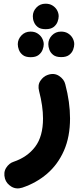

<svg xmlns="http://www.w3.org/2000/svg" viewBox="-20 -715 428 1048"><path d="M239.3 -305.7Q274.9 -318.8 302.5 -300.5Q330.1 -282.2 336.4 -254.9Q362.3 -157.2 362.3 -68.4Q362.3 31.7 329.1 107.2Q295.9 182.6 237.1 233.2Q178.2 283.7 102.1 309.1Q68.8 319.8 42.2 303.7Q15.6 287.6 7.3 260.7Q-2.4 226.1 13.7 200.9Q29.8 175.8 54.2 168Q129.4 142.6 172.1 85.9Q214.8 29.3 214.8 -68.4Q214.8 -134.8 193.4 -217.8Q184.6 -251 200.7 -274.4Q216.8 -297.9 239.3 -305.7ZM159.2 -626.5Q159.2 -653.3 179 -674.1Q198.7 -694.8 228.5 -694.8Q250.5 -694.8 265.6 -685.5Q280.8 -676.3 289.6 -662.6Q300.3 -645 300.3 -626.5Q300.3 -612.8 294.2 -596.2Q288.1 -579.6 272.7 -567.6Q257.3 -555.7 229.5 -555.7Q200.7 -555.7 185.8 -567.6Q170.9 -579.6 165 -595.7Q161.6 -603.5 160.4 -611.6Q159.2 -619.6 159.2 -626.5ZM77.1 -473.6Q77.1 -500.5 96.9 -521.5Q116.7 -542.5 146.5 -542.5Q168.5 -542.5 183.6 -533.2Q198.7 -523.9 207.5 -510.3Q218.8 -491.7 218.8 -473.6Q218.8 -460 212.4 -443.4Q206.1 -426.8 190.7 -414.8Q175.3 -402.8 147.5 -402.8Q119.1 -402.8 104 -415Q88.9 -427.2 83 -443.4Q77.1 -459 77.1 -473.6ZM243.7 -474.1Q243.7 -501 263.4 -521.7Q283.2 -542.5 313 -542.5Q335 -542.5 350.1 -533.4Q365.2 -524.4 374 -510.7Q385.3 -492.7 385.3 -474.1Q385.3 -460.4 379.2 -443.8Q373 -427.2 357.7 -415.3Q342.3 -403.3 314 -403.3Q285.6 -403.3 270.5 -415.3Q255.4 -427.2 249.5 -443.8Q243.7 -459.5 243.7 -474.1Z"/></svg>

Font: Mikhak-DS1-FD ExtraBold
Style: Regular
Weight: 800
Designer: Amin Abedi
Version: Version 3.2